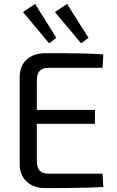

<svg xmlns="http://www.w3.org/2000/svg" viewBox="-20 -964 600 985"><path d="M214 -691Q264 -691 314.5 -691Q365 -691 414.5 -689.5Q464 -688 510 -685L506 -616H229Q198 -616 183.5 -600.5Q169 -585 169 -550V-140Q169 -105 183.5 -89Q198 -73 229 -73H506L510 -5Q464 -2 414.5 -1Q365 0 314.5 0.5Q264 1 214 1Q153 1 117.5 -31.5Q82 -64 81 -119V-571Q82 -627 117.5 -659Q153 -691 214 -691ZM99 -400H467V-329H99ZM324 -944 434 -770 396 -742 262 -902ZM160 -944 269 -770 232 -742 98 -902Z"/></svg>

Font: Exo 2
Style: Regular
Weight: 400
Designer: Natanael Gama
Foundry: Natanael Gama
Version: Version 2.010